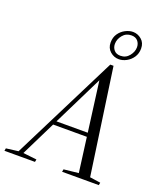

<svg xmlns="http://www.w3.org/2000/svg" viewBox="-191 -1006 944 1111"><g transform="rotate(20 281.0 -450.5)"><path d="M-30 0 -27 -16 52 -26H72L161 -16L158 0ZM35 0 375 -678H395L492 0H422L346 -577H350L348 -574L65 0ZM176 -239V-263H424V-239ZM325 0 328 -16 438 -28H472L554 -16L551 0ZM410 -724Q380 -724 356.5 -744.5Q333 -765 333 -799Q333 -831 348.5 -853.5Q364 -876 388 -888.5Q412 -901 435 -901Q464 -901 487.5 -881Q511 -861 511 -826Q511 -795 495.5 -772Q480 -749 456.5 -736.5Q433 -724 410 -724ZM412 -746Q445 -746 465.5 -771.5Q486 -797 486 -825Q486 -847 472.5 -863Q459 -879 433 -879Q400 -879 379.5 -854Q359 -829 359 -800Q359 -778 372.5 -762Q386 -746 412 -746Z"/></g></svg>

Font: Source Serif 4 60pt
Style: Italic
Weight: 400
Italic angle: -12°
Version: Version 4.004;hotconv 1.0.116;makeotfexe 2.5.65601